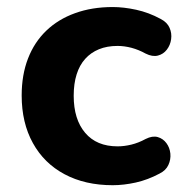

<svg xmlns="http://www.w3.org/2000/svg" viewBox="-20 -521 532 551"><path d="M303.5 10.5Q224.2 10.5 165.4 -20.9Q106.5 -52.2 74.4 -110.4Q42.2 -168.5 42.2 -247Q42.2 -306.2 60.4 -353.1Q78.5 -400 112.8 -432.9Q147 -465.8 195.4 -483.2Q243.8 -500.8 303.5 -500.8Q335 -500.8 370.9 -493Q406.8 -485.2 440.8 -466.8Q459.8 -457 466.6 -441.2Q473.5 -425.5 471.1 -408.5Q468.8 -391.5 458.8 -378.5Q448.8 -365.5 433.1 -361.5Q417.5 -357.5 398 -367.2Q378.2 -378.2 357.4 -383.8Q336.5 -389.2 317.5 -389.2Q287 -389.2 263.8 -379.6Q240.5 -370 224.4 -352Q208.2 -334 199.9 -307.5Q191.5 -281 191.5 -246.2Q191.5 -178.5 224.4 -139.8Q257.2 -101 317.5 -101Q336.5 -101 357 -106Q377.5 -111 398 -122.2Q417.5 -132 432.8 -127.6Q448 -123.2 457.6 -110.2Q467.2 -97.2 468.9 -80.2Q470.5 -63.2 463.2 -47.5Q456 -31.8 437.8 -22.8Q404.5 -5 369.8 2.8Q335 10.5 303.5 10.5Z"/></svg>

Font: Nunito ExtraLight
Style: Regular
Weight: 200
Designer: Vernon Adams
Foundry: Vernon Adams
Version: Version 3.602;April 4, 2023;FontCreator 14.0.0.2856 64-bit